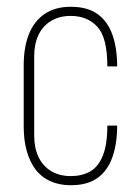

<svg xmlns="http://www.w3.org/2000/svg" viewBox="-20 -541 406 567"><path d="M189 6Q155 6 128.5 -6Q102 -18 85 -40.5Q68 -63 59 -95Q50 -127 50 -167V-348Q50 -402 65.5 -440.5Q81 -479 112 -500Q143 -521 189 -521Q238 -521 268 -499.5Q298 -478 312 -438.5Q326 -399 326 -345H297Q297 -430 267.5 -462Q238 -494 189 -494Q155 -494 130.5 -479Q106 -464 93.5 -437.5Q81 -411 81 -375V-140Q81 -105 93.5 -78Q106 -51 130.5 -36Q155 -21 189 -21Q222 -21 246 -34.5Q270 -48 283.5 -81Q297 -114 297 -170H326Q326 -117 312 -77Q298 -37 268 -15.5Q238 6 189 6Z"/></svg>

Font: Hubot Sans Condensed ExtraLight
Style: Regular
Weight: 200
Width: 3
Designer: Deni Anggara
Foundry: GitHub, Inc., Subsidiary of Microsoft Corporation
Version: Version 2.000